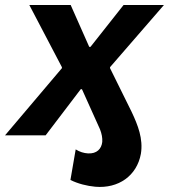

<svg xmlns="http://www.w3.org/2000/svg" viewBox="-56 -540 674 766"><path d="M-36 0H126L266 -184H271L343 -24C350 -6 353 10 352 26C349 54 330 74 295 72C278 71 262 66 246 56L225 178C255 193 291 202 324 205C417 213 490 161 506 74C516 14 494 -41 469 -94L383 -268V-272L598 -520H437L305 -353H300L226 -520H61L191 -272V-268Z"/></svg>

Font: Fixel Display 20240404
Style: Bold Italic
Weight: 700
Italic angle: -10°
Designer: AlfaBravo + MacPaw
Foundry: Kyrylo Tkachov, Marchela Mozhyna, Serhii Makarenko, Maria Weinstein, Zakhar Kryvoshyya
Version: Version 1.211;Glyphs 3.2 (3225)